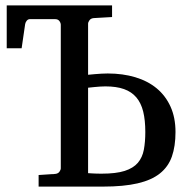

<svg xmlns="http://www.w3.org/2000/svg" viewBox="-20 -691 709 711"><path d="M518.1 -202.1Q518.1 -246.1 510.3 -277.8Q502.4 -309.6 484.9 -330.3Q467.3 -351.1 439.2 -361.1Q411.1 -371.1 370.1 -371.1Q361.8 -371.1 350.8 -370.4Q339.8 -369.6 330.1 -368.7Q318.4 -367.2 306.2 -366.2V-49.8Q313.5 -49.3 322.3 -48.8Q329.6 -48.3 338.4 -48.1Q347.2 -47.9 356.9 -47.9Q409.7 -47.9 441.7 -58.1Q473.6 -68.4 490.5 -88.1Q507.3 -107.9 512.7 -136.7Q518.1 -165.5 518.1 -202.1ZM629.9 -202.1Q629.9 -149.4 616.5 -111.3Q603 -73.2 572 -48.6Q541 -23.9 489.5 -12Q438 0 361.8 0H123V-43L184.1 -46.9Q194.8 -47.9 200 -54.9Q205.1 -62 205.1 -67.9V-599.1Q205.1 -606 200 -613Q194.8 -620.1 184.1 -620.1H90.8Q84 -620.1 79.3 -614.7Q74.7 -609.4 73.2 -602.1L60.1 -512.2H4.9V-670.9H395V-627.9L327.1 -624Q316.4 -623 311.3 -616Q306.2 -608.9 306.2 -603V-414.1Q319.3 -415 332 -416.5Q343.3 -417.5 355.7 -418.2Q368.2 -418.9 378.9 -418.9Q434.6 -418.9 481 -405Q527.3 -391.1 560.3 -363.8Q593.3 -336.4 611.6 -295.9Q629.9 -255.4 629.9 -202.1Z"/></svg>

Font: Charis SIL
Style: Regular
Weight: 400
Foundry: SIL International
Version: Version 4.112